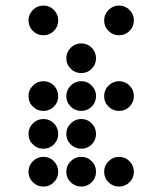

<svg xmlns="http://www.w3.org/2000/svg" viewBox="-20 -689 587 694"><path d="M190.4 -615.2Q190.4 -592.8 174.8 -577.1Q159.2 -561.5 136.7 -561.5Q114.7 -561.5 98.9 -577.1Q83 -592.8 83 -615.2Q83 -637.2 98.9 -653.1Q114.7 -668.9 136.7 -668.9Q159.2 -668.9 174.8 -653.1Q190.4 -637.2 190.4 -615.2ZM463.9 -615.2Q463.9 -592.8 448.2 -577.1Q432.6 -561.5 410.2 -561.5Q388.2 -561.5 372.3 -577.1Q356.4 -592.8 356.4 -615.2Q356.4 -637.2 372.3 -653.1Q388.2 -668.9 410.2 -668.9Q432.6 -668.9 448.2 -653.1Q463.9 -637.2 463.9 -615.2ZM190.4 -341.8Q190.4 -319.3 174.8 -303.7Q159.2 -288.1 136.7 -288.1Q114.7 -288.1 98.9 -303.7Q83 -319.3 83 -341.8Q83 -363.8 98.9 -379.6Q114.7 -395.5 136.7 -395.5Q159.2 -395.5 174.8 -379.6Q190.4 -363.8 190.4 -341.8ZM190.4 -205.1Q190.4 -182.6 174.8 -167Q159.2 -151.4 136.7 -151.4Q114.7 -151.4 98.9 -167Q83 -182.6 83 -205.1Q83 -227.1 98.9 -242.9Q114.7 -258.8 136.7 -258.8Q159.2 -258.8 174.8 -242.9Q190.4 -227.1 190.4 -205.1ZM190.4 -68.4Q190.4 -45.9 174.8 -30.3Q159.2 -14.6 136.7 -14.6Q114.7 -14.6 98.9 -30.3Q83 -45.9 83 -68.4Q83 -90.3 98.9 -106.2Q114.7 -122.1 136.7 -122.1Q159.2 -122.1 174.8 -106.2Q190.4 -90.3 190.4 -68.4ZM327.1 -68.4Q327.1 -45.9 311.5 -30.3Q295.9 -14.6 273.4 -14.6Q251.5 -14.6 235.6 -30.3Q219.7 -45.9 219.7 -68.4Q219.7 -90.3 235.6 -106.2Q251.5 -122.1 273.4 -122.1Q295.9 -122.1 311.5 -106.2Q327.1 -90.3 327.1 -68.4ZM463.9 -68.4Q463.9 -45.9 448.2 -30.3Q432.6 -14.6 410.2 -14.6Q388.2 -14.6 372.3 -30.3Q356.4 -45.9 356.4 -68.4Q356.4 -90.3 372.3 -106.2Q388.2 -122.1 410.2 -122.1Q432.6 -122.1 448.2 -106.2Q463.9 -90.3 463.9 -68.4ZM327.1 -205.1Q327.1 -182.6 311.5 -167Q295.9 -151.4 273.4 -151.4Q251.5 -151.4 235.6 -167Q219.7 -182.6 219.7 -205.1Q219.7 -227.1 235.6 -242.9Q251.5 -258.8 273.4 -258.8Q295.9 -258.8 311.5 -242.9Q327.1 -227.1 327.1 -205.1ZM327.1 -341.8Q327.1 -319.3 311.5 -303.7Q295.9 -288.1 273.4 -288.1Q251.5 -288.1 235.6 -303.7Q219.7 -319.3 219.7 -341.8Q219.7 -363.8 235.6 -379.6Q251.5 -395.5 273.4 -395.5Q295.9 -395.5 311.5 -379.6Q327.1 -363.8 327.1 -341.8ZM463.9 -341.8Q463.9 -319.3 448.2 -303.7Q432.6 -288.1 410.2 -288.1Q388.2 -288.1 372.3 -303.7Q356.4 -319.3 356.4 -341.8Q356.4 -363.8 372.3 -379.6Q388.2 -395.5 410.2 -395.5Q432.6 -395.5 448.2 -379.6Q463.9 -363.8 463.9 -341.8ZM327.1 -478.5Q327.1 -456.1 311.5 -440.4Q295.9 -424.8 273.4 -424.8Q251.5 -424.8 235.6 -440.4Q219.7 -456.1 219.7 -478.5Q219.7 -500.5 235.6 -516.4Q251.5 -532.2 273.4 -532.2Q295.9 -532.2 311.5 -516.4Q327.1 -500.5 327.1 -478.5Z"/></svg>

Font: DatDot
Style: Regular
Weight: 400
Designer: GGBot
Version: 1.00